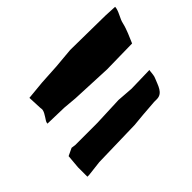

<svg xmlns="http://www.w3.org/2000/svg" viewBox="-93 -844 911 911"><g transform="rotate(-45 363.0 -388.5)"><path d="M69 -279 63 -210V-147H75L152 -156L395 -162L459 -168L538 -174H556C597 -174 606 -217 620 -249C626 -261 626 -276 628 -291L629 -297L506 -294L425 -300L278 -294H128L107 -297ZM107 -459 218 -456 286 -450 489 -441 660 -444C672 -473 689 -508 697 -543C702 -567 719 -588 725 -615L726 -624L664 -627L430 -630L330 -621L227 -615L133 -606L136 -537C136 -531 138 -528 137 -522C134 -501 109 -475 108 -465Z"/></g></svg>

Font: Yuck
Style: It
Weight: 400
Version: Version Bleh